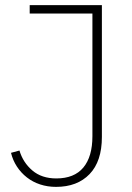

<svg xmlns="http://www.w3.org/2000/svg" viewBox="-20 -718 515 750"><path d="M378 -698V-183Q378 -88 330 -38Q282 12 199 12Q166 12 137 2.5Q108 -7 85 -25Q62 -43 46 -67.5Q30 -92 23 -121L56 -130Q70 -83 106.5 -52Q143 -21 200 -21Q270 -21 305.5 -63.5Q341 -106 341 -186V-665H96V-698Z"/></svg>

Font: IBM Plex Sans Hebrew ExtLt
Style: Regular
Weight: 200
Designer: Mike Abbink, Paul van der Laan, Pieter van Rosmalen, Yanek Iontef
Foundry: Bold Monday
Version: Version 1.3